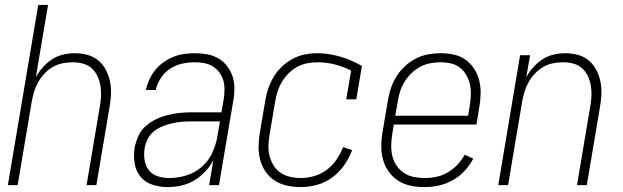

<svg xmlns="http://www.w3.org/2000/svg" viewBox="-20 -755 2540 783"><path d="M12 0 136 -735H176L126 -440Q138 -462 155 -481Q172 -500 193 -513.5Q214 -527 238 -532.5Q262 -538 286 -538Q312 -538 337.5 -531Q363 -524 382 -507.5Q401 -491 412.5 -468.5Q424 -446 429 -420.5Q434 -395 432.5 -368Q431 -341 426 -314L373 0H333L387 -320Q391 -342 392 -363.5Q393 -385 389.5 -405.5Q386 -426 377.5 -444.5Q369 -463 354 -476.5Q339 -490 318.5 -495.5Q298 -501 276 -501Q256 -501 235.5 -497Q215 -493 196.5 -482.5Q178 -472 162.5 -456Q147 -440 136.5 -421.5Q126 -403 120 -383.5Q114 -364 110 -344L52 0Z M663 8Q631 8 601 -2Q571 -12 552.5 -35Q534 -58 529 -89.5Q524 -121 529 -153Q534 -177 544.5 -200.5Q555 -224 574.5 -241Q594 -258 617 -269Q640 -280 664.5 -286Q689 -292 713 -294.5Q737 -297 761 -297H883L892 -348Q895 -368 895.5 -388Q896 -408 891 -426Q886 -444 875 -459Q864 -474 848 -484Q832 -494 813 -497.5Q794 -501 775 -501Q749 -501 723 -495.5Q697 -490 674 -475Q651 -460 636 -437Q621 -414 615 -388H575Q580 -411 589.5 -431.5Q599 -452 613.5 -470Q628 -488 647.5 -501.5Q667 -515 688 -523.5Q709 -532 731 -535Q753 -538 775 -538Q800 -538 825 -533.5Q850 -529 871 -516.5Q892 -504 906.5 -485Q921 -466 928.5 -443Q936 -420 936 -394Q936 -368 931 -342L873 0H833L850 -102Q837 -77 816.5 -55Q796 -33 771 -18.5Q746 -4 718 2Q690 8 663 8ZM671 -29Q705 -29 739.5 -39.5Q774 -50 801.5 -73.5Q829 -97 844.5 -129.5Q860 -162 866 -196L877 -260H761Q741 -260 722 -258.5Q703 -257 683.5 -252.5Q664 -248 644.5 -240.5Q625 -233 608.5 -220Q592 -207 582.5 -188.5Q573 -170 570 -151Q566 -127 569.5 -103Q573 -79 587 -61Q601 -43 624 -36Q647 -29 671 -29Z M1207 8Q1178 8 1150.5 2Q1123 -4 1100.5 -18.5Q1078 -33 1063 -55Q1048 -77 1041 -103.5Q1034 -130 1034.5 -158.5Q1035 -187 1040 -216L1062 -346Q1066 -371 1074.5 -395.5Q1083 -420 1097 -443Q1111 -466 1131 -484.5Q1151 -503 1174.5 -515.5Q1198 -528 1223.5 -533Q1249 -538 1275 -538Q1299 -538 1323 -534Q1347 -530 1369.5 -523.5Q1392 -517 1413.5 -507.5Q1435 -498 1456 -486L1433 -350H1392L1412 -467Q1381 -483 1346.5 -492Q1312 -501 1275 -501Q1254 -501 1233 -497Q1212 -493 1192.5 -482.5Q1173 -472 1157 -456Q1141 -440 1129.5 -420.5Q1118 -401 1111.5 -380.5Q1105 -360 1102 -340L1080 -210Q1076 -187 1075 -164Q1074 -141 1079 -120.5Q1084 -100 1095 -81.5Q1106 -63 1123.5 -51Q1141 -39 1162.5 -34Q1184 -29 1207 -29Q1234 -29 1261.5 -37Q1289 -45 1312.5 -62.5Q1336 -80 1352.5 -104.5Q1369 -129 1379 -155L1416 -143Q1404 -110 1383.5 -81Q1363 -52 1334.5 -31Q1306 -10 1272.5 -1Q1239 8 1207 8Z M1712 8Q1683 8 1655.5 2.5Q1628 -3 1605 -17.5Q1582 -32 1566 -54Q1550 -76 1542.5 -102.5Q1535 -129 1535 -158Q1535 -187 1540 -216L1562 -346Q1566 -371 1574.5 -396Q1583 -421 1597.5 -444Q1612 -467 1632 -485.5Q1652 -504 1676.5 -516.5Q1701 -529 1726.5 -533.5Q1752 -538 1778 -538Q1805 -538 1832 -532Q1859 -526 1880 -510.5Q1901 -495 1915 -472.5Q1929 -450 1935 -424Q1941 -398 1940 -370Q1939 -342 1934 -314L1923 -247H1586L1580 -210Q1576 -187 1575.5 -163.5Q1575 -140 1580 -119Q1585 -98 1597 -80Q1609 -62 1627 -50Q1645 -38 1667 -33.5Q1689 -29 1712 -29Q1736 -29 1760 -34Q1784 -39 1805.5 -51.5Q1827 -64 1845 -83Q1863 -102 1875 -124L1910 -108Q1896 -81 1874.5 -58Q1853 -35 1826 -20Q1799 -5 1770 1.5Q1741 8 1712 8ZM1592 -283H1889L1895 -320Q1899 -342 1900 -364.5Q1901 -387 1897 -407.5Q1893 -428 1883 -446.5Q1873 -465 1857 -478Q1841 -491 1820 -496Q1799 -501 1777 -501Q1756 -501 1734.5 -497Q1713 -493 1693.5 -482.5Q1674 -472 1657.5 -456Q1641 -440 1629.5 -421Q1618 -402 1611.5 -381.5Q1605 -361 1602 -340Z M2012 0 2101 -530H2142L2126 -440Q2138 -462 2155 -481Q2172 -500 2193 -513.5Q2214 -527 2238 -532.5Q2262 -538 2286 -538Q2312 -538 2337.5 -531Q2363 -524 2382 -507.5Q2401 -491 2412.5 -468.5Q2424 -446 2429 -420.5Q2434 -395 2432.5 -368Q2431 -341 2426 -314L2373 0H2333L2387 -320Q2391 -342 2392 -363.5Q2393 -385 2389.5 -405.5Q2386 -426 2377.5 -444.5Q2369 -463 2354 -476.5Q2339 -490 2318.5 -495.5Q2298 -501 2276 -501Q2256 -501 2235.5 -497Q2215 -493 2196.5 -482.5Q2178 -472 2162.5 -456Q2147 -440 2136.5 -421.5Q2126 -403 2120 -383.5Q2114 -364 2110 -344L2052 0Z"/></svg>

Font: iosevka_custom_sans_ss08 XLt
Style: Italic
Weight: 200
Italic angle: -10°
Designer: Belleve Invis
Foundry: Belleve Invis
Version: Version 10.3.0; ttfautohint (v1.8.3)